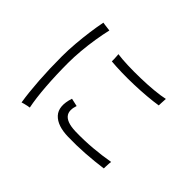

<svg xmlns="http://www.w3.org/2000/svg" viewBox="-159 -1032 1319 1319"><g transform="rotate(45 500.0 -372.5)"><path d="M170 20Q157 -61 149.5 -169.5Q142 -278 142 -401Q142 -461 147.5 -526.5Q153 -592 161.5 -654Q170 -716 180 -765Q185 -764 199 -762Q213 -760 227 -758.5Q241 -757 247 -756Q235 -705 225 -642.5Q215 -580 209.5 -517Q204 -454 204 -399Q204 -281 212 -174.5Q220 -68 235 5Q230 5 216 8Q202 11 188.5 14.5Q175 18 170 20ZM564 -39Q457 -41 410.5 -91.5Q364 -142 397 -243L455 -230Q437 -177 455 -146Q480 -104 572 -101Q658 -99 739.5 -106Q821 -113 894 -126Q893 -122 892 -107.5Q891 -93 890.5 -78.5Q890 -64 890 -59Q810 -48 727 -42.5Q644 -37 564 -39ZM409 -618Q410 -625 409 -639Q408 -653 407.5 -667Q407 -681 406 -685Q447 -679 506 -677Q565 -675 630 -676.5Q695 -678 754.5 -683.5Q814 -689 854 -698Q854 -693 853 -679Q852 -665 851.5 -651.5Q851 -638 851 -632Q808 -625 750 -620Q692 -615 630 -613Q568 -611 510 -612.5Q452 -614 409 -618Z"/></g></svg>

Font: Zen Kaku Gothic Antique
Style: Regular
Weight: 400
Designer: Yoshimichi Ohira
Foundry: Positype
Version: Version 1.001